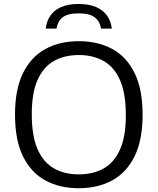

<svg xmlns="http://www.w3.org/2000/svg" viewBox="-20 -962 814 991"><path d="M386.5 9.5Q288 9.5 214 -30.8Q140 -71 98.8 -154.8Q57.5 -238.5 57.5 -370Q57.5 -501.5 99 -585.2Q140.5 -669 214.5 -709.2Q288.5 -749.5 386.5 -749.5Q485.5 -749.5 559.5 -709.2Q633.5 -669 674.8 -585Q716 -501 716 -370Q716 -239 674.5 -155Q633 -71 558.8 -30.8Q484.5 9.5 386.5 9.5ZM386.5 -62Q460 -62 514.5 -92.2Q569 -122.5 599.2 -189.8Q629.5 -257 629.5 -367.5Q629.5 -480.5 599.2 -548.8Q569 -617 514.2 -647.5Q459.5 -678 386.5 -678Q314 -678 259.2 -647.8Q204.5 -617.5 174.2 -550.2Q144 -483 144 -372.5Q144 -259.5 174.2 -191.2Q204.5 -123 259 -92.5Q313.5 -62 386.5 -62ZM216 -814.5Q220 -851.5 239.2 -880.2Q258.5 -909 294.8 -925.2Q331 -941.5 386 -941.5Q440.5 -941.5 477.2 -925Q514 -908.5 533.5 -880Q553 -851.5 557 -814.5H501.5Q495.5 -851.5 469.5 -872.2Q443.5 -893 386 -893Q328.5 -893 303 -872.2Q277.5 -851.5 271.5 -814.5Z"/></svg>

Font: Encode Sans SemiExpanded
Style: Regular
Weight: 400
Width: 6
Designer: Multiple Designers
Foundry: Impallari Type
Version: Version 3.002